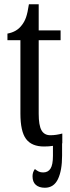

<svg xmlns="http://www.w3.org/2000/svg" viewBox="-20 -679 331 903"><path d="M273 -5H272V53Q272 123 252.5 163.5Q233 204 191 204Q164 204 148.5 190.5Q133 177 133 150Q133 131 144 116Q154 124 162.5 128Q171 132 183 132Q206 132 217.5 114Q229 96 229 54V7Q211 10 187 10Q129 10 102.5 -25.5Q76 -61 76 -145V-490H15V-521Q59 -529 82 -560Q95 -576 102.5 -597.5Q110 -619 116 -659H162V-536H265V-490H162V-144Q162 -90 175 -66.5Q188 -43 217 -43Q244 -43 273 -51Z"/></svg>

Font: Noto Serif Cond
Style: Regular
Weight: 400
Width: 3
Designer: Monotype Design Team
Foundry: Monotype Imaging Inc.
Version: Version 1.001